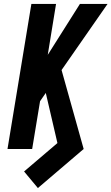

<svg xmlns="http://www.w3.org/2000/svg" viewBox="-20 -755 565 973"><path d="M172 198 102 114 271 -30 212 -284 183 -242 143 0H18L139 -735H264L222 -477L385 -735H525L292 -400L404 0Z"/></svg>

Font: Iosevka Extrabold Oblique
Style: Regular
Weight: 800
Italic angle: -9°
Monospace: yes
Designer: Belleve Invis
Foundry: Belleve Invis
Version: Version 32.5.0; ttfautohint (v1.8.4)